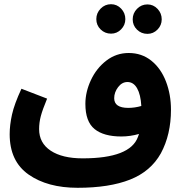

<svg xmlns="http://www.w3.org/2000/svg" viewBox="-20 -705 872 913"><path d="M793 -183Q793 -65 745 24Q697 110 598.5 149Q500 188 349 188Q206 188 116 125Q26 62 26 -67Q26 -110 37 -160Q48 -210 82 -283L204 -236Q182 -183 174 -152.5Q166 -122 166 -91Q166 -25 221 11.5Q276 48 373 48Q599 48 636 -54L641 -68Q599 -56 557 -56Q473 -56 429.5 -91.5Q386 -127 386 -211Q386 -268 412.5 -324.5Q439 -381 486 -417Q533 -453 592 -453Q654 -453 699.5 -416.5Q745 -380 769 -318Q793 -256 793 -183ZM590 -192Q621 -192 652 -201Q649 -255 632 -285Q615 -315 586 -315Q560 -315 541.5 -290.5Q523 -266 523 -238Q523 -192 590 -192ZM438 -614Q438 -643 458.5 -664Q479 -685 508 -685Q536 -685 556 -664Q576 -643 576 -614Q576 -586 556 -565.5Q536 -545 508 -545Q479 -545 458.5 -565Q438 -585 438 -614ZM611 -613Q611 -642 631.5 -663Q652 -684 681 -684Q709 -684 729 -663Q749 -642 749 -613Q749 -585 729 -564.5Q709 -544 681 -544Q652 -544 631.5 -564Q611 -584 611 -613Z"/></svg>

Font: Noto Sans Arabic
Style: Bold
Weight: 700
Designer: Nadine Chahine
Foundry: Monotype Imaging Inc.
Version: Version 1.001